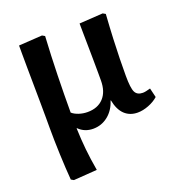

<svg xmlns="http://www.w3.org/2000/svg" viewBox="-133 -631 912 969"><g transform="rotate(-20 323.0 -146.5)"><path d="M100 224 86 216Q81 155 78 77.5Q75 0 75 -67Q75 -83 75 -118.5Q75 -154 74.5 -200Q74 -246 73.5 -295Q73 -344 72.5 -388.5Q72 -433 72 -465Q72 -497 72 -509L198 -517L212 -509Q206 -405 203.5 -300.5Q201 -196 201 -102Q214 -90 236.5 -82.5Q259 -75 283 -75Q338 -75 369 -108.5Q400 -142 400 -202Q400 -211 400 -240.5Q400 -270 399.5 -310Q399 -350 398.5 -390Q398 -430 397.5 -462.5Q397 -495 397 -509L524 -517L538 -509Q533 -435 530.5 -378Q528 -321 527 -273.5Q526 -226 526 -181Q526 -115 537 -93Q548 -71 578 -71Q592 -71 619 -79L631 -29Q610 -10 579 2Q548 14 520 14Q478 14 450.5 -12Q423 -38 413 -90H411Q396 -42 361 -14Q326 14 281 14Q235 14 204 -17H202Q204 43 209.5 97.5Q215 152 226 215Z"/></g></svg>

Font: Literata 12pt SemiBold
Style: Regular
Weight: 600
Designer: Latin by Veronika Burian and Jose Scaglione. Greek by Irene Vlachou. Cyrillic by Vera Evstafieva.
Foundry: TypeTogether
Version: Version 3.002